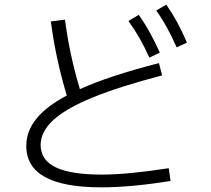

<svg xmlns="http://www.w3.org/2000/svg" viewBox="-20 -802 904 824"><path d="M92.8 -175.8Q92.8 -238.3 135.3 -291.5Q177.7 -344.7 266.6 -392.1Q242.2 -474.1 225.6 -551Q209 -627.9 198.2 -710L258.8 -717.8Q269 -640.6 284.4 -568.6Q299.8 -496.6 322.8 -419.4Q449.2 -476.6 662.1 -531.2L675.8 -478.5Q493.2 -430.7 378.7 -384Q264.2 -337.4 209.5 -287.4Q154.8 -237.3 154.3 -179.7Q154.8 -114.7 219.5 -83.7Q284.2 -52.7 416 -52.7Q528.3 -52.7 704.1 -80.1L711.9 -25.4Q543 2 414.1 2Q254.4 2 173.6 -42Q92.8 -85.9 92.8 -175.8ZM531.2 -711.9 575.2 -738.3Q601.1 -702.1 622.3 -663.8Q643.6 -625.5 666 -576.2L621.1 -554.7Q599.6 -602.1 578.1 -639.4Q556.6 -676.8 531.2 -711.9ZM650.4 -756.8 693.4 -782.2Q719.2 -745.6 740.5 -706.5Q761.7 -667.5 782.2 -619.1L738.3 -598.6Q715.8 -648.9 695.3 -686Q674.8 -723.1 650.4 -756.8Z"/></svg>

Font: Pretendard GOV Light
Style: Regular
Weight: 300
Designer: Base glyphs from Inter by Rasmus Andersson; Hangeul glyphs from Noto Sans CJK(Source Han Sans) by Jang Soo-young and Kan
Foundry: Kil Hyung-jin
Version: Version 1.309